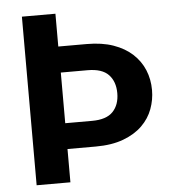

<svg xmlns="http://www.w3.org/2000/svg" viewBox="-51 -746 710 793"><g transform="rotate(-5 304.0 -349.5)"><path d="M320 -245Q380 -245 407 -273.5Q434 -302 434 -350Q434 -398 407 -426.5Q380 -455 320 -455H209V-245ZM578 -350Q578 -310 564 -272Q550 -234 519.5 -204Q489 -174 441 -156Q393 -138 326 -138H209V0H69V-699H208V-563H326Q389 -563 436 -546.5Q483 -530 514.5 -501Q546 -472 562 -433.5Q578 -395 578 -350Z"/></g></svg>

Font: Poppins SemiBold
Style: Regular
Weight: 600
Designer: Ninad Kale (Devanagari), Jonny Pinhorn (Latin)
Foundry: Indian Type Foundry
Version: Version 3.002 2017